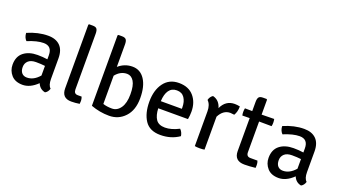

<svg xmlns="http://www.w3.org/2000/svg" viewBox="-61 -1262 3185 1802"><g transform="rotate(20 1531.5 -361.0)"><path d="M458 -43Q448 -8 420 7Q365 -4 344 -57Q272 13 197 13Q122 13 83.5 -31Q45 -75 45 -134Q45 -216 97.5 -257.5Q150 -299 236 -299Q287 -299 335 -292V-333Q335 -424 251 -424Q186 -424 92 -385Q65 -412 63 -457Q168 -503 268 -503Q345 -503 387.5 -461Q430 -419 430 -336V-131Q430 -67 458 -43ZM212 -65Q279 -65 335 -130V-226Q296 -231 245 -231Q194 -231 168 -207Q142 -183 142 -145Q142 -107 160.5 -86Q179 -65 212 -65Z M718 -73H757Q765 -51 765 -33Q765 -15 763 -3Q723 4 680 4Q585 4 585 -94V-729L591 -735H627Q657 -735 668 -721Q679 -707 679 -673V-117Q679 -73 718 -73Z M877 -25V-729L884 -735H919Q949 -735 960.5 -721Q972 -707 972 -673V-448Q1033 -501 1111 -501Q1189 -501 1234 -433Q1279 -365 1279 -246Q1279 -127 1216 -59.5Q1153 8 1059 8Q965 8 877 -25ZM1086 -420Q1020 -420 972 -360V-78Q1010 -65 1061.5 -65Q1113 -65 1146.5 -113Q1180 -161 1180 -249Q1180 -337 1154 -378.5Q1128 -420 1086 -420Z M1767 -216H1470Q1473 -145 1500 -106Q1527 -67 1590 -67Q1653 -67 1729 -106Q1754 -82 1760 -43Q1680 13 1572.5 13Q1465 13 1417.5 -59Q1370 -131 1370 -246.5Q1370 -362 1423.5 -434Q1477 -506 1573.5 -506Q1670 -506 1722 -445.5Q1774 -385 1774 -292Q1774 -254 1767 -216ZM1470 -287H1680V-300Q1680 -359 1654.5 -396.5Q1629 -434 1578 -434Q1527 -434 1500 -395.5Q1473 -357 1470 -287Z M1878 -448Q1886 -482 1914 -500Q1980 -484 2001 -411Q2042 -500 2132 -500Q2156 -500 2184 -494Q2184 -440 2161 -403Q2155 -404 2121 -407Q2051 -407 2011 -329V0Q1994 4 1962.5 4Q1931 4 1914 0V-346Q1914 -414 1878 -448Z M2527 -494Q2531 -477 2531 -457.5Q2531 -438 2527 -422L2402 -423V-116Q2402 -73 2443 -73H2513Q2521 -54 2521 -31.5Q2521 -9 2520 -3Q2462 4 2410 4Q2308 4 2308 -94V-423L2235 -422Q2231 -438 2231 -457.5Q2231 -477 2235 -494L2308 -493V-584Q2308 -618 2319 -632Q2330 -646 2360 -646H2396L2402 -640V-492Z M3015 -43Q3005 -8 2977 7Q2922 -4 2901 -57Q2829 13 2754 13Q2679 13 2640.5 -31Q2602 -75 2602 -134Q2602 -216 2654.5 -257.5Q2707 -299 2793 -299Q2844 -299 2892 -292V-333Q2892 -424 2808 -424Q2743 -424 2649 -385Q2622 -412 2620 -457Q2725 -503 2825 -503Q2902 -503 2944.5 -461Q2987 -419 2987 -336V-131Q2987 -67 3015 -43ZM2769 -65Q2836 -65 2892 -130V-226Q2853 -231 2802 -231Q2751 -231 2725 -207Q2699 -183 2699 -145Q2699 -107 2717.5 -86Q2736 -65 2769 -65Z"/></g></svg>

Font: Signika Negative
Style: Regular
Weight: 400
Designer: Anna Giedrys
Foundry: Anna Giedrys
Version: Version 1.001